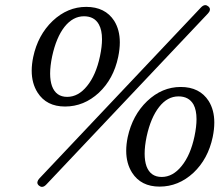

<svg xmlns="http://www.w3.org/2000/svg" viewBox="-20 -728 858 748"><path d="M687.5 -81.1Q722.2 -123.5 737.8 -197.3Q745.6 -234.9 745.6 -263.7Q745.6 -298.8 733.9 -320.8Q715.8 -352.5 675.3 -352.5Q632.3 -352.5 600.1 -311.5Q567.4 -270 551.3 -196.3Q543.5 -158.7 543.5 -129.4Q543.5 -100.6 550.8 -80.1Q566.4 -38.6 609.9 -38.6Q653.3 -38.6 687.5 -81.1ZM793 -334.5Q814.9 -299.3 814.9 -250.5Q814.9 -224.1 808.6 -193.8Q790.5 -108.4 733.4 -54.7Q675.3 -1 601.6 -1Q529.3 -1 494.6 -55.2Q471.7 -91.3 471.7 -140.6Q471.7 -165.5 477.5 -193.8Q496.1 -279.3 553.2 -334Q611.3 -389.2 684.1 -389.2Q757.8 -389.2 793 -334.5ZM319.3 -393.1Q354 -435.5 369.6 -509.3Q377.4 -546.4 377.4 -575.2Q377.4 -610.8 365.2 -632.8Q347.7 -664.6 307.1 -664.6Q264.2 -664.6 231.4 -623.5Q199.2 -582.5 183.1 -508.3Q175.3 -470.7 175.3 -441.4Q175.3 -413.1 182.6 -392.6Q198.2 -350.6 241.7 -350.6Q285.2 -350.6 319.3 -393.1ZM424.8 -647Q446.8 -611.8 446.8 -563Q446.8 -536.6 440.4 -505.9Q422.4 -420.4 365.2 -366.7Q307.1 -313 233.4 -313Q161.1 -313 126.5 -367.2Q103.5 -403.3 103.5 -452.6Q103.5 -477.5 109.4 -505.9Q127.4 -591.3 185.1 -646.5Q243.2 -701.2 315.9 -701.2Q389.6 -701.2 424.8 -647ZM131.8 -4.9Q125.5 -10.3 125.5 -16.6Q125.5 -18.6 126 -20Q127 -25.9 133.3 -32.7L762.7 -698.7Q771.5 -708 779.8 -708Q785.6 -708 791.5 -703.1Q797.9 -697.8 797.9 -691.4Q797.9 -689.5 797.4 -688Q796.4 -682.1 790 -675.3L160.6 -9.3Q151.9 0 143.6 0Q137.7 0 131.8 -4.9Z"/></svg>

Font: inglobal
Style: Italic
Weight: 400
Italic angle: -12°
Designer: Andrey Kochetov, Denis Davydov, Evgeny Yurtaev
Foundry: inglobal
Version: Version 1.00 September 25, 2014, initial release